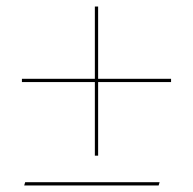

<svg xmlns="http://www.w3.org/2000/svg" viewBox="-20 -567 590 587"><path d="M280 -326H503V-316H280V-91H270V-316H47V-326H270V-547H280ZM54 0 57 -10H468L465 0Z"/></svg>

Font: EauTestInfant Hairline
Style: Italic
Weight: 250
Italic angle: -12°
Designer: Christian Thalmann (Catharsis Fonts)
Version: Version 0.001;PS 000.001;hotconv 1.0.88;makeotf.lib2.5.64775